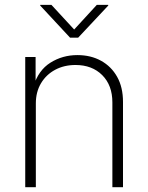

<svg xmlns="http://www.w3.org/2000/svg" viewBox="-20 -775 614 795"><path d="M128.4 -346.7V0H84.5V-539.1H127.4V-417.5H118.7Q138.7 -483.9 188.7 -515.4Q238.8 -546.9 300.3 -546.9Q356 -546.9 398.4 -523.4Q440.9 -500 465.1 -456.8Q489.3 -413.6 489.3 -353V0H445.3V-351.1Q445.3 -421.9 403.3 -463.9Q361.3 -505.9 292.5 -505.9Q245.6 -505.9 208.5 -486.1Q171.4 -466.3 149.9 -430.4Q128.4 -394.5 128.4 -346.7ZM192.9 -754.9 287.1 -652.8 380.9 -754.9H428.2V-752L303.7 -619.1H270L146.5 -752V-754.9Z"/></svg>

Font: Inter 18pt ExtraLight
Style: Regular
Weight: 250
Designer: Rasmus Andersson
Foundry: rsms
Version: Version 4.001;git-66647c0bb